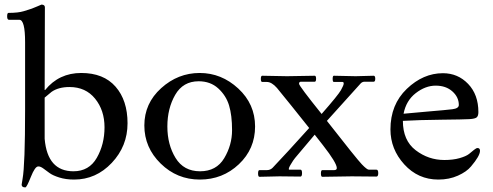

<svg xmlns="http://www.w3.org/2000/svg" viewBox="-20 -767 2143 834"><path d="M175 -735 174 -376H176Q236 -450 333 -450Q430 -450 482 -390.5Q534 -331 534 -231.5Q534 -132 465.5 -59.5Q397 13 302 13Q266 13 237.5 4Q209 -5 195 -15.5Q181 -26 168.5 -35Q156 -44 148 -44H146Q132 -44 114 1.5Q96 47 90 47Q74 47 74 35Q74 32 78 10Q89 -50 89 -291V-584Q89 -681 64 -681H19Q11 -681 11 -696Q11 -711 17 -711Q59 -711 83.5 -718.5Q108 -726 118 -729.5Q128 -733 142.5 -739.5Q157 -746 160 -747Q175 -747 175 -735ZM299 -23Q367 -23 400.5 -81.5Q434 -140 434 -214Q434 -288 393 -338.5Q352 -389 282 -389Q234 -389 204 -368Q190 -357 183 -350.5Q176 -344 174 -343V-164Q186 -23 299 -23Z M607 -222Q607 -318 680 -384Q753 -450 847.5 -450Q942 -450 1015 -382.5Q1088 -315 1088 -217.5Q1088 -120 1017.5 -53.5Q947 13 848 13Q749 13 678 -56.5Q607 -126 607 -222ZM843 -414Q775 -414 741 -355Q707 -296 707 -217.5Q707 -139 742.5 -81Q778 -23 849 -23Q920 -23 954 -80Q988 -137 988 -201.5Q988 -266 975 -309Q962 -352 928 -383Q894 -414 843 -414Z M1525 -436 1603 -438Q1610 -438 1610 -425Q1610 -412 1603 -412H1563Q1554 -412 1547 -405Q1540 -398 1400 -242Q1529 -77 1551.5 -53.5Q1574 -30 1582 -30H1615Q1623 -30 1623 -15Q1623 0 1615 0L1508 -1L1380 1Q1374 1 1374 -13.5Q1374 -28 1380 -28H1431Q1443 -28 1443 -37Q1443 -59 1383 -136Q1354 -173 1347 -182Q1270 -91 1261.5 -80.5Q1253 -70 1245 -56Q1232 -36 1235 -30H1285Q1292 -30 1292 -15Q1292 0 1285 0L1194 -1L1107 1Q1101 1 1101 -13.5Q1101 -28 1107 -28H1139Q1154 -28 1164 -38Q1224 -101 1323 -211Q1238 -318 1183 -385Q1160 -411 1139 -411H1119Q1113 -411 1113 -424.5Q1113 -438 1119 -438L1227 -436L1347 -438Q1353 -438 1353 -425Q1353 -412 1347 -412H1287Q1279 -412 1279 -403Q1279 -394 1377 -272Q1449 -354 1461 -375.5Q1473 -397 1473 -404Q1473 -411 1468 -411H1430Q1425 -411 1425 -424.5Q1425 -438 1430 -438Z M1910 -72Q1948 -72 1976 -80Q2004 -88 2017 -98L2039 -116Q2049 -124 2054 -124Q2065 -124 2065 -112Q2065 -90 2026 -44Q2007 -21 1969 -4Q1931 13 1884 13Q1796 13 1736 -53Q1676 -119 1676 -205Q1676 -313 1747 -381Q1818 -449 1904 -449Q1969 -449 2013.5 -402.5Q2058 -356 2058 -280Q2058 -264 2051 -257.5Q2044 -251 2019 -249.5Q1994 -248 1897 -247Q1800 -246 1730 -242Q1730 -157 1785.5 -114.5Q1841 -72 1910 -72ZM1733 -273Q1759 -276 1838 -282.5Q1917 -289 1945 -292.5Q1973 -296 1973 -311Q1973 -345 1945 -370Q1917 -395 1872.5 -395Q1828 -395 1786 -362.5Q1744 -330 1733 -273Z"/></svg>

Font: Sedan
Style: Regular
Weight: 400
Designer: Sebastian Salazar
Foundry: Sebastian Salazar
Version: Version 1.001